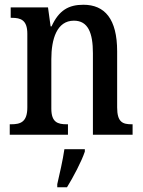

<svg xmlns="http://www.w3.org/2000/svg" viewBox="-20 -567 602 808"><path d="M21 0H266V-44H261C223 -44 196 -52 196 -110V-318C196 -402 219 -480 291 -480C351 -480 371 -428 371 -343V0H538V-44H534C496 -44 473 -53 473 -115V-351C473 -487 421 -547 331 -547C269 -547 228 -524 197 -456H193L182 -536H25V-492H30C67 -492 95 -483 95 -425V-115C95 -53 66 -44 27 -44H21ZM221 208V221H262C288 179 323 113 337 71V61H251C244 109 231 164 221 208Z"/></svg>

Font: Noto Serif Bengali Condensed Medium
Style: Regular
Weight: 500
Width: 3
Designer: Juan Bruce, Universal Thirst, Indian Type Foundry and the Monotype Design Team.
Foundry: Monotype Imaging Inc.
Version: Version 2.003